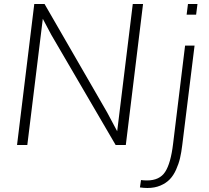

<svg xmlns="http://www.w3.org/2000/svg" viewBox="-20 -731 1053 968"><path d="M920.9 -657.2 927.7 -710.9H975.6L968.8 -657.2ZM685.5 213.9 690.9 176.8Q705.1 178.7 721.2 178.7Q784.7 178.7 812.7 135.5Q840.8 92.3 852.5 -4.9L913.1 -501H960.9L898.9 0Q894.5 37.1 887.7 66.2Q880.9 95.2 867.7 124.5Q854.5 153.8 835.9 173.1Q817.4 192.4 788.6 204.6Q759.8 216.8 723.1 216.8Q705.6 216.8 685.5 213.9ZM65.9 0 152.8 -710.9H204.6L520.5 -163.6L570.8 -69.3L649.4 -710.9H701.2L614.3 0H563L238.8 -555.2L195.8 -636.2L117.7 0Z"/></svg>

Font: Muli
Style: ExtraLightItalic
Weight: 200
Italic angle: -7°
Designer: Vernon Adams
Foundry: newtypography
Version: Version 2.0; ttfautohint (v1.00rc1.2-2d82) -l 8 -r 50 -G 200